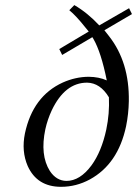

<svg xmlns="http://www.w3.org/2000/svg" viewBox="-20 -718 534 748"><path d="M238.8 -13.2Q291.5 -13.2 336.4 -73.7Q375.5 -127.4 394 -212.9Q407.2 -275.9 404.3 -338.9Q370.6 -395 319.3 -396Q232.9 -396 181.6 -288.1Q165 -252.4 156.7 -214.8Q135.3 -113.8 174.3 -51.8Q199.7 -13.7 238.8 -13.2ZM77.1 -198.2Q107.9 -343.3 224.6 -396.5Q273.9 -418.5 325.2 -418.9Q365.7 -418.5 396 -404.8Q374 -514.2 344.2 -565.9L339.8 -573.2L222.2 -503.9L210.9 -526.9L325.7 -595.2L313.5 -609.9Q276.9 -656.2 250 -678.2L269.5 -698.2Q321.3 -668 366.7 -619.1L482.9 -686L494.1 -663.1L386.7 -600.1L404.8 -577.1Q484.4 -475.6 481.9 -323.7Q481 -274.4 471.2 -226.1Q439.9 -79.1 330.1 -19Q276.9 9.8 217.8 9.8Q124.5 9.8 87.9 -71.3Q63 -128.9 77.1 -198.2Z"/></svg>

Font: Linux Libertine Display Slanted O
Style: Slanted
Weight: 400
Designer: Philipp H. Poll
Foundry: Philipp H. Poll
Version: Version 5.0.9